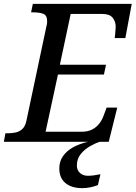

<svg xmlns="http://www.w3.org/2000/svg" viewBox="-41 -734 702 994"><path d="M-21 0 -13 -44H0Q22 -44 41.5 -48.5Q61 -53 75.5 -67Q90 -81 96 -110L200 -601Q202 -607 202.5 -613.5Q203 -620 203 -624Q203 -655 183 -662.5Q163 -670 133 -670H120L129 -714H641L608 -537H553Q554 -542 555 -555Q556 -568 557 -580.5Q558 -593 558 -595Q558 -623 542 -642.5Q526 -662 487 -662H325L269 -399H508L497 -348H259L195 -52H382Q414 -52 436 -63.5Q458 -75 472.5 -93.5Q487 -112 495 -134L511 -177H566L522 0ZM385 240Q329 240 297.5 213.5Q266 187 266 138Q266 102 285 74.5Q304 47 337.5 28.5Q371 10 415 0H476Q453 7 425 23Q397 39 377 63.5Q357 88 357 123Q357 147 373 161.5Q389 176 414 176Q428 176 444 174Q460 172 479 168L466 224Q449 231 428 235.5Q407 240 385 240Z"/></svg>

Font: ET Text
Style: Italic
Weight: 470
Italic angle: -12°
Designer: Monotype Design Team
Foundry: Monotype Imaging Inc.
Version: Version 2.009